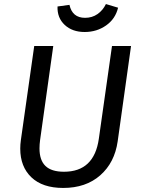

<svg xmlns="http://www.w3.org/2000/svg" viewBox="-20 -916 696 948"><path d="M561 -218Q546 -113 475 -50.5Q404 12 292 12Q190 12 135 -40.5Q80 -93 80 -182Q80 -203 83 -224L149 -689H243L178 -225Q175 -203 175 -183Q175 -125 204.5 -96.5Q234 -68 296 -68Q445 -68 468 -231L533 -689H627ZM264 -884 323 -892Q337 -828 400 -828Q435 -828 461.5 -846.5Q488 -865 503 -896L563 -878Q550 -823 504 -790.5Q458 -758 398 -758Q337 -758 299.5 -793Q262 -828 264 -884Z"/></svg>

Font: FiraGO
Style: Italic
Weight: 400
Italic angle: -8°
Designer: bBox Type GmbH
Foundry: bBox Type GmbH
Version: Version 1.001